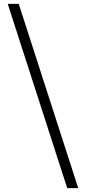

<svg xmlns="http://www.w3.org/2000/svg" viewBox="-20 -799 443 994"><path d="M20 -779H77L385 175H328Z"/></svg>

Font: Nebula Sans Book
Style: Regular
Weight: 400
Designer: Paul D. Hunt for Adobe (as Source Sans)
Foundry: Nebula Entertainment & Broadcasting LLC
Version: Version 1.010